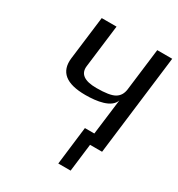

<svg xmlns="http://www.w3.org/2000/svg" viewBox="-194 -773 997 1078"><g transform="rotate(30 305.0 -234.5)"><path d="M466 -298 437 -67H376L346 180H426L448 0H526L606 -649H509L475 -374C471 -346 459 -326 437 -313C415 -300 376 -294 319 -294C240 -294 204 -321 211 -374L245 -649H149L114 -368C103 -275 160 -229 285 -229C359 -229 447 -242 466 -298Z"/></g></svg>

Font: Gamestation Text
Style: Italic
Weight: 400
Designer: Jonas Hecksher
Foundry: Jonas Hecksher, Playtypeª, e-types AS
Version: Version 1.003